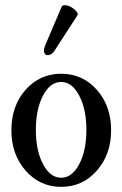

<svg xmlns="http://www.w3.org/2000/svg" viewBox="-20 -709 471 740"><path d="M189.9 -513.2Q180.2 -499 168 -496.8Q155.8 -494.6 151.4 -504.2Q147 -513.7 152.8 -530.8L216.8 -681.2Q219.2 -689 230 -689Q246.6 -689 265.4 -674.1Q284.2 -659.2 277.8 -648.9ZM215.8 11.2Q133.8 11.2 78.9 -51.3Q23.9 -113.8 23.9 -207Q23.9 -300.8 78.6 -362.8Q133.3 -424.8 215.8 -424.8Q298.3 -424.8 353.3 -362.8Q408.2 -300.8 408.2 -207Q408.2 -113.8 353.3 -51.3Q298.3 11.2 215.8 11.2ZM215.8 -23.9Q257.8 -23.9 285.4 -76.4Q313 -128.9 313 -208Q313 -287.6 285.4 -340.3Q257.8 -393.1 215.8 -393.1Q173.3 -393.1 145.8 -340.6Q118.2 -288.1 118.2 -208Q118.2 -128.9 145.8 -76.4Q173.3 -23.9 215.8 -23.9Z"/></svg>

Font: Junicode SmCond Medium
Style: Regular
Weight: 500
Width: 4
Designer: Peter S. Baker
Version: Version 2.206